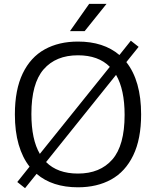

<svg xmlns="http://www.w3.org/2000/svg" viewBox="-20 -966 812 1000"><path d="M715 -370Q715 -242 674 -157Q633 -72 559.2 -31.2Q485.5 9.5 386 9.5Q252.5 9.5 170.5 -60.5L110.5 14L70 -18L134 -98Q97 -145 77.2 -213.2Q57.5 -281.5 57.5 -370Q57.5 -498.5 98.2 -583.2Q139 -668 212.8 -708.8Q286.5 -749.5 386 -749.5Q519.5 -749.5 602 -679.5L661.5 -754L702 -722L638 -642.5Q715 -545 715 -370ZM187.5 -164.5 552 -618Q492.5 -678 386 -678Q271 -678 207.2 -604.8Q143.5 -531.5 143.5 -372.5Q143.5 -239.5 187.5 -164.5ZM629 -367.5Q629 -499.5 584.5 -576L220 -122Q279.5 -62 386 -62Q501 -62 565 -135.2Q629 -208.5 629 -367.5ZM344.5 -804 444.5 -946H535L421 -804Z"/></svg>

Font: Encode Sans Semi Expanded
Style: Regular
Weight: 400
Width: 6
Designer: Multiple Designers
Foundry: Impallari Type
Version: Version 2.000